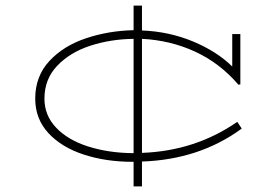

<svg xmlns="http://www.w3.org/2000/svg" viewBox="-20 -654 990 687"><path d="M488 -76V13H458V-75H455Q359 -75 279.5 -101Q200 -127 153 -178Q106 -229 106 -301Q106 -381 156.5 -435.5Q207 -490 287.5 -517Q368 -544 458 -546V-634H488V-545Q586 -541 671 -505.5Q756 -470 811 -416V-532H840V-352L833 -351Q766 -429 677.5 -469.5Q589 -510 488 -515V-107Q679 -114 829 -218L845 -194Q694 -83 488 -76ZM455 -106H458V-515Q376 -514 303.5 -490.5Q231 -467 185 -419Q139 -371 139 -301Q139 -241 181 -197Q223 -153 295 -130Q367 -107 455 -106Z"/></svg>

Font: BioRhyme Expanded ExtraLight
Style: Regular
Weight: 275
Width: 7
Designer: Aoife Mooney
Foundry: Aoife Mooney Type
Version: Version 1.001